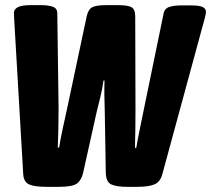

<svg xmlns="http://www.w3.org/2000/svg" viewBox="-20 -722 818 744"><path d="M161 2Q113 2 92.5 -7.5Q72 -17 70 -47L35 -647Q35 -653 34.5 -661Q34 -669 34 -674Q37 -702 96 -702H143Q166 -702 184 -696Q202 -690 202 -671L207 -301Q207 -258 206 -218Q205 -178 204 -150H209Q214 -181 222.5 -221Q231 -261 240 -301L316 -659Q322 -686 337.5 -694Q353 -702 390 -702H439Q475 -702 489.5 -694Q504 -686 504 -658L505 -301Q505 -264 504.5 -223.5Q504 -183 503 -149H508Q513 -180 521.5 -220.5Q530 -261 538 -301L614 -670Q618 -690 637.5 -695.5Q657 -701 680 -701H722Q753 -701 766 -694.5Q779 -688 778 -673Q777 -664 772 -646L609 -47Q601 -17 578.5 -7.5Q556 2 512 2H472Q433 2 412 -7Q391 -16 390 -52L386 -289Q385 -315 384.5 -348Q384 -381 385 -410H381Q377 -379 369 -346.5Q361 -314 355 -290L302 -52Q296 -25 279 -11.5Q262 2 209 2Z"/></svg>

Font: Asap Condensed Condensed ExtraBold
Style: Italic
Weight: 800
Width: 3
Italic angle: -6°
Designer: Pablo Cosgaya
Foundry: Omnibus-Type
Version: Version 3.001; ttfautohint (v1.8.4.7-5d5b)